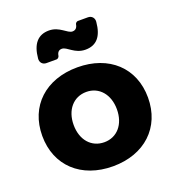

<svg xmlns="http://www.w3.org/2000/svg" viewBox="-140 -888 918 1005"><g transform="rotate(-20 318.5 -385.5)"><path d="M245 -777C184 -777 149 -738 142 -658C140 -637 154 -621 175 -621H232C238 -621 246 -628 247 -635C250 -654 259 -664 276 -664C305 -664 331 -617 392 -617C453 -617 487 -655 494 -735C496 -756 482 -772 461 -772H405C398 -772 391 -765 390 -759C387 -740 377 -730 360 -730C332 -730 304 -777 245 -777ZM319 -545C142 -545 24 -436 24 -270C24 -104 142 6 319 6C495 6 613 -104 613 -270C613 -436 495 -545 319 -545ZM319 -408C390 -408 439 -351 439 -268C439 -184 390 -128 319 -128C247 -128 198 -184 198 -268C198 -351 247 -408 319 -408Z"/></g></svg>

Font: Trueno
Style: RoundBd
Weight: 700
Designer: Julieta Ulanovsky, Jasper
Foundry: Julieta Ulanovsky, Cannot Into Space Fonts
Version: Version 3.001